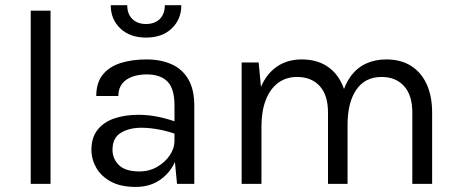

<svg xmlns="http://www.w3.org/2000/svg" viewBox="-20 -724 1806 756"><path d="M101 0V-682H179V0Z M677 0 667 -105V-310Q667 -374.5 639.5 -402.8Q612 -431 557 -431Q526 -431 500.8 -422Q475.5 -413 460.8 -394.2Q446 -375.5 446 -346H359Q359 -398 384.5 -429.8Q410 -461.5 454.8 -475.8Q499.5 -490 557 -490Q612 -490 654.5 -471.5Q697 -453 721 -412.8Q745 -372.5 745 -308V0ZM514 12Q455 12 416.5 -9Q378 -30 359 -63.5Q340 -97 340 -134Q340 -182.5 364.2 -213Q388.5 -243.5 430.5 -257.8Q472.5 -272 525 -272Q562.5 -272 600.2 -264.5Q638 -257 674 -244V-195Q644 -207 606.2 -214Q568.5 -221 537 -221Q489 -221 456 -201.2Q423 -181.5 423 -134Q423 -99 448.2 -74Q473.5 -49 529 -49Q568 -49 599.2 -67.2Q630.5 -85.5 648.8 -113Q667 -140.5 667 -168H686Q686 -120 665.2 -79Q644.5 -38 606 -13Q567.5 12 514 12ZM555 -576Q491.5 -576 453.8 -612Q416 -648 416 -703.5H481Q481 -668.5 501.2 -649Q521.5 -629.5 555 -629.5Q589 -629.5 609 -649Q629 -668.5 629 -703.5H694Q694 -648 656.2 -612Q618.5 -576 555 -576Z M1603.5 0V-281Q1603.5 -349.5 1570.8 -385.2Q1538 -421 1482.5 -421Q1417.5 -421 1383 -370.8Q1348.5 -320.5 1348.5 -232H1312.5Q1312.5 -296.5 1325.2 -345Q1338 -393.5 1362.5 -425.8Q1387 -458 1422 -474Q1457 -490 1501.5 -490Q1558 -490 1598.2 -464.8Q1638.5 -439.5 1660 -392.5Q1681.5 -345.5 1681.5 -281V0ZM931.5 0V-478H998.5L1007.5 -382Q1030 -434 1070.8 -462Q1111.5 -490 1168.5 -490Q1225 -490 1265.2 -464.8Q1305.5 -439.5 1327 -392.5Q1348.5 -345.5 1348.5 -281V0H1271.5V-281Q1271.5 -349.5 1238.8 -385.2Q1206 -421 1149.5 -421Q1106.5 -421 1075 -397.5Q1043.5 -374 1026.5 -330.2Q1009.5 -286.5 1009.5 -226V0Z"/></svg>

Font: Karla
Style: Regular
Weight: 400
Designer: Jonathan Pinhorn
Version: Version 2.004;gftools[0.9.33]